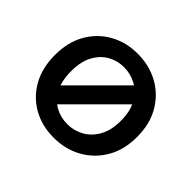

<svg xmlns="http://www.w3.org/2000/svg" viewBox="-125 -665 830 830"><g transform="rotate(45 290.0 -250.0)"><path d="M288 7Q216 7 160 -24.5Q104 -56 71.5 -113.5Q39 -171 39 -250Q39 -329 72 -386.5Q105 -444 161.5 -475.5Q218 -507 288 -507Q360 -507 417 -475.5Q474 -444 507.5 -386.5Q541 -329 541 -250Q541 -171 507 -113.5Q473 -56 416 -24.5Q359 7 288 7ZM288 -76Q327 -76 362 -94.5Q397 -113 419.5 -152Q442 -191 442 -250Q442 -309 420 -347.5Q398 -386 363 -405Q328 -424 288 -424Q248 -424 214 -405Q180 -386 159 -347.5Q138 -309 138 -250Q138 -191 158.5 -152.5Q179 -114 213 -95Q247 -76 288 -76ZM94 -119 414 -439 472 -381 152 -61Z"/></g></svg>

Font: Envelope Sans Variable
Style: Regular
Weight: 500
Designer: Andreas Rasmussen / Norman Anderson
Foundry: mail.de GmbH
Version: Version 1.150